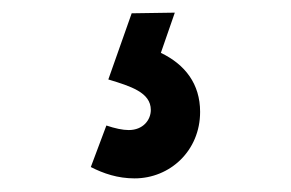

<svg xmlns="http://www.w3.org/2000/svg" viewBox="-20 -34 448 296"><path d="M187.5 241C242 241 288.5 198.5 288.5 138.5C288.5 95.5 265.5 65.5 228 47.5L249.5 -14.5L183 -13.5L147 88.5C181.5 99 212.5 108.5 212.5 135.5C212.5 151 200.5 166.5 178.5 166.5C169 166.5 157.5 164 144 159.5L120 223.5C139.5 233.5 161.5 241 187.5 241Z"/></svg>

Font: Manrope SemiBold
Style: Regular
Weight: 600
Designer: Mikhail Sharanda
Foundry: Mikhail Sharanda
Version: Version 4.505